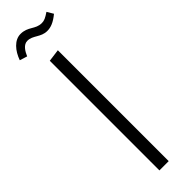

<svg xmlns="http://www.w3.org/2000/svg" viewBox="-275 -780 774 774"><g transform="rotate(-45 112.0 -392.5)"><path d="M29 -702C38 -723 52 -746 74 -746C106 -746 122 -717 159 -717C179 -717 199 -724 227 -747L211 -774C190 -760 180 -755 166 -755C129 -755 117 -785 74 -785C39 -785 11 -752 -3 -712ZM134 0V-632L81 -625V0Z"/></g></svg>

Font: FiraGO Light
Style: Regular
Weight: 300
Designer: bBox Type
Foundry: bBox Type GmbH
Version: Version 1.001;PS 001.001;hotconv 1.0.88;makeotf.lib2.5.64775